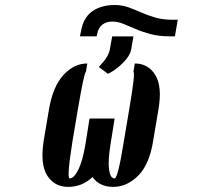

<svg xmlns="http://www.w3.org/2000/svg" viewBox="-20 -757 800 758"><path d="M506.7 -472.7 512.1 -506.4Q564.6 -506.4 592.9 -461.3Q621.1 -416.2 605.5 -324.9L584.5 -200.3Q570 -108.3 525.7 -63.7Q481.5 -19.2 426.8 -19.2Q372.9 -19.2 345.2 -57.9Q304 -19.2 249.3 -19.2Q195 -19.2 166.5 -63.7Q138.1 -108.3 152.3 -200.3L173.3 -324.9Q188.9 -416.2 230.8 -461.3Q272.7 -506.4 324.6 -506.4L319.2 -472.7Q312.5 -472.7 287.3 -324.9L266.3 -200.3Q242.9 -52.6 255 -52.6Q271.7 -52.6 288.9 -86.5Q306.1 -120.4 317.5 -188.6L333.5 -289.1H432.5L416.5 -188.6Q405.5 -120.4 410.7 -86.5Q415.8 -52.6 432.2 -52.6Q445.7 -52.6 469.1 -200.3L490.1 -324.9Q515.3 -472.7 506.7 -472.7ZM661.9 -679H681.8L670.5 -613.6H649.1Q606.5 -613.6 573.7 -622.5Q540.8 -631.4 514.7 -642.8Q488.6 -654.1 466.6 -663Q444.6 -671.9 423.3 -671.9Q400.9 -671.9 384.8 -660.3Q368.6 -648.8 363.3 -622.2L361.9 -613.6H295.5L299.4 -631.7Q308.2 -686.4 343.4 -711.8Q378.6 -737.2 432.9 -737.2Q461.6 -737.2 486.5 -728.3Q511.4 -719.5 536.8 -708.1Q562.1 -696.7 592.3 -687.9Q622.5 -679 661.9 -679ZM406.2 -465.6 370 -492.5Q389.6 -512.8 400.9 -530.7Q412.3 -548.7 414.4 -566.4L422.9 -613.3H506.7L498.2 -563.6Q495.4 -544.7 480.1 -525.4Q464.8 -506 444.6 -490.1Q424.4 -474.1 406.2 -465.6Z"/></svg>

Font: Inter UI Medium
Style: Italic
Weight: 500
Italic angle: 9.39999°
Designer: Rasmus Andersson
Foundry: rsms
Version: 3.2;8d6f07862